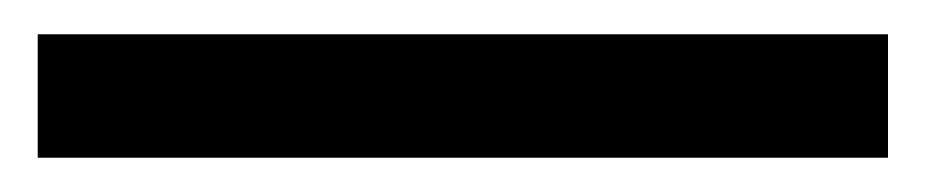

<svg xmlns="http://www.w3.org/2000/svg" viewBox="-20 28 540 112"><path d="M498 48V120H2V48Z"/></svg>

Font: DotGothic16
Style: Regular
Weight: 400
Designer: Fontworks Inc.
Foundry: Fontworks Inc.
Version: Version 1.100